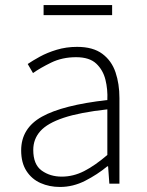

<svg xmlns="http://www.w3.org/2000/svg" viewBox="-20 -729 582 762"><path d="M218 13Q176 13 141 -2.5Q106 -18 85 -50.5Q64 -83 64 -132Q64 -220 146.5 -266Q229 -312 406 -332Q408 -374 398.5 -412.5Q389 -451 362 -476.5Q335 -502 282 -502Q227 -502 183 -480.5Q139 -459 111 -439L90 -475Q109 -488 138 -504Q167 -520 205 -531.5Q243 -543 286 -543Q349 -543 386 -515.5Q423 -488 438.5 -442Q454 -396 454 -340V0H414L409 -69H406Q366 -36 318 -11.5Q270 13 218 13ZM225 -28Q271 -28 314 -50Q357 -72 406 -114V-295Q297 -283 232.5 -261.5Q168 -240 140 -208.5Q112 -177 112 -134Q112 -76 145.5 -52Q179 -28 225 -28ZM153 -669V-709H425V-669Z"/></svg>

Font: Noto Sans JP ExtraLight
Style: Regular
Weight: 250
Designer: Ryoko NISHIZUKA  (kana, bopomofo & ideographs); Paul D. Hunt (Latin, Greek & Cyrillic); Sandoll Communications , Soo-you
Foundry: Adobe
Version: Version 2.004-H2;hotconv 1.0.118;makeotfexe 2.5.65603